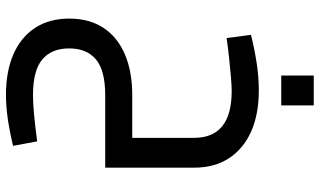

<svg xmlns="http://www.w3.org/2000/svg" viewBox="-228 -491 1042 625"><g transform="rotate(90 292.5 -178.0)"><path d="M439.6 221.5 454.3 300Q399.9 312.7 361 317.9Q322.1 323.1 288.4 323.1Q212 323.1 156.3 298.9Q100.7 274.6 70.3 228.5Q40 182.3 40 116.9Q40 52.1 69.8 6.3Q99.7 -39.6 155.8 -63.8Q212 -88 290 -88H428.2V0H290Q208.8 0 173 30.1Q137.1 60.2 137.1 117.5Q137.1 174.5 173 204.8Q208.8 235.1 289.3 235.1Q314 235.1 350.5 231.8Q387 228.5 439.6 221.5ZM103.3 -395.2 93 -474.4Q135.2 -485.3 182.1 -492.6Q229.1 -500 274.1 -500Q350.6 -500 406.8 -475.4Q462.9 -450.8 494.1 -403.6Q525.3 -356.3 525.3 -289.4V0H428.2V-289.4Q428.2 -350.2 390.4 -380.9Q352.6 -411.7 275.2 -411.7Q259.9 -411.7 231 -409.3Q202.1 -407 168.4 -403.3Q134.6 -399.7 103.3 -395.2ZM225.3 -573V-678.8H322.5V-573Z"/></g></svg>

Font: TitilliumWeb ExtraLight
Style: Regular
Weight: 400
Designer: Mohamed Gaber, Accademia di Belle Arti di Urbino and others
Foundry: Kief Type Foundry, Accademia di Belle Arti di Urbino and others
Version: Version 3.000; ttfautohint (v1.8.2)